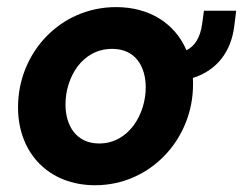

<svg xmlns="http://www.w3.org/2000/svg" viewBox="-20 -524 702 554"><path d="M254.5 10.5C414 10.5 537 -122.5 537 -280.5C537 -286.5 537 -293 536.5 -299C606 -321 647 -375 656 -449L661.5 -493H568.5L563.5 -456.5C558 -415 542 -391 518 -379C485 -456 412 -503.5 315 -503.5C153 -503.5 32 -371 32 -214.5C32 -81 122 10.5 254.5 10.5ZM169 -222.5C169 -299 215.5 -383 304 -383C370 -383 400.5 -333 400.5 -272C400.5 -195 352 -110 266 -110C200 -110 169 -161.5 169 -222.5Z"/></svg>

Font: HK Grotesk ExtraBold
Style: Italic
Weight: 800
Italic angle: -16°
Designer: Alfredo Marco Pradil
Foundry: Hanken Design Co.
Version: Version 3.001;FEAKit 1.0